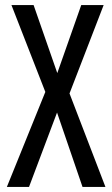

<svg xmlns="http://www.w3.org/2000/svg" viewBox="-20 -734 440 754"><path d="M394 0H304L204 -292L94 0H7L158 -373L25 -714H112L205 -447L299 -714H387L253 -367Z"/></svg>

Font: Noto Sans ExtraCondensed
Style: Regular
Weight: 400
Width: 2
Designer: Monotype Design Team
Foundry: Monotype Imaging Inc.
Version: Version 2.013; ttfautohint (v1.8.4.7-5d5b)